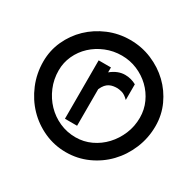

<svg xmlns="http://www.w3.org/2000/svg" viewBox="-157 -891 1104 1082"><g transform="rotate(30 395.0 -350.0)"><path d="M542 -409Q518 -433 498 -438Q478 -443 468 -443Q455 -443 442.5 -441Q430 -439 418 -433Q406 -427 396 -415.5Q386 -404 377 -384V-146H298V-526H378V-494Q422 -530 469 -530Q489 -530 507.5 -525Q526 -520 542 -511ZM661 -362Q661 -414 640 -460Q619 -506 583 -540.5Q547 -575 499.5 -595Q452 -615 399 -615Q344 -615 295 -595Q246 -575 209.5 -541Q173 -507 152 -461.5Q131 -416 131 -365Q131 -307 152.5 -256Q174 -205 210.5 -167Q247 -129 296 -107Q345 -85 401 -85Q454 -85 501 -107Q548 -129 583.5 -167Q619 -205 640 -255Q661 -305 661 -362ZM761 -365Q761 -287 732 -217.5Q703 -148 653.5 -96.5Q604 -45 537.5 -15Q471 15 396 15Q321 15 254.5 -15Q188 -45 138.5 -96.5Q89 -148 60 -217.5Q31 -287 31 -365Q31 -437 60 -500.5Q89 -564 138.5 -611.5Q188 -659 254.5 -687Q321 -715 396 -715Q471 -715 537.5 -687Q604 -659 653.5 -611.5Q703 -564 732 -500.5Q761 -437 761 -365Z"/></g></svg>

Font: Railway
Style: Regular
Weight: 400
Version: 1.000